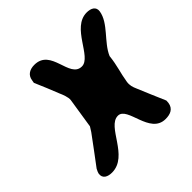

<svg xmlns="http://www.w3.org/2000/svg" viewBox="-179 -871 1036 1036"><g transform="rotate(-45 338.5 -353.0)"><path d="M53 -47C47 -11 77 1 108 1C235 1 263 -194 347 -194C420 -194 397 1 517 1C552 1 583 -10 589 -50C589 -53 590 -64 590 -67C580 -91 531 -203 522 -227C513 -247 507 -266 511 -290C520 -348 536 -387 543 -453C574 -527 664 -583 676 -661C681 -694 654 -707 622 -707C506 -707 472 -519 398 -519C304 -519 350 -707 222 -707C188 -707 160 -692 155 -657L152 -640C162 -619 202 -521 210 -500C216 -487 230 -453 227 -433L200 -260C200 -259 188 -240 183 -233C165 -209 83 -97 64 -73C63 -70 55 -56 55 -53C55 -53 53 -48 53 -47Z"/></g></svg>

Font: Asimov Print
Style: Regular
Weight: 500
Designer: Google
Version: Version 2.000980: 2014